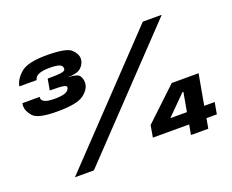

<svg xmlns="http://www.w3.org/2000/svg" viewBox="-111 -867 1273 1052"><g transform="rotate(-20 526.0 -341.0)"><path d="M194 -371.5Q83 -371.5 55.2 -402Q27.5 -432.5 27.5 -464Q27.5 -472 29 -480H130Q129.5 -476.5 129.5 -473.5Q129.5 -459 146.8 -450.5Q164 -442 205 -442Q245.5 -442 266.8 -450.2Q288 -458.5 291 -477.5Q291 -478 291 -478.5Q291 -487 271.8 -490.5Q252.5 -494 194 -494L205.5 -559Q262.5 -559 284.8 -562.8Q307 -566.5 308.5 -576Q309 -579 309 -582Q309 -597 291.8 -604Q274.5 -611 234.5 -611Q195 -611 172.2 -601.8Q149.5 -592.5 146 -572H45Q52 -612 92.2 -646.8Q132.5 -681.5 242 -681.5Q356 -681.5 384.8 -655.8Q413.5 -630 413.5 -600.5Q413.5 -597 413 -593.5Q410.5 -569 389.2 -549Q368 -529 310.5 -528Q368 -526.5 379.2 -508.8Q390.5 -491 390.5 -470.5Q390.5 -467 390 -463.5Q387 -429 347.8 -400.2Q308.5 -371.5 194 -371.5ZM802 -674H912.5L271.5 0H161ZM848 -58H636.5L648.5 -127L836 -304H992.5L960.5 -125.5H1021.5L1009.5 -58H949L938.5 0H837.5ZM859.5 -125.5 879.5 -236.5H873.5L763 -125.5Z"/></g></svg>

Font: Rudi
Style: Regular
Weight: 400
Italic angle: -10°
Designer: Tyler Finck
Foundry: Etcetera Type Company
Version: Version 1.111; ttfautohint (v1.8.4)